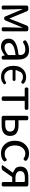

<svg xmlns="http://www.w3.org/2000/svg" viewBox="1625 -2222 610 3900"><g transform="rotate(90 1930.0 -272.0)"><path d="M92 -33V-501Q92 -543 134 -543H160Q197 -543 210 -509L350 -172Q357 -155 364 -172L498 -509Q511 -543 548 -543H574Q616 -543 616 -501V-33Q616 0 574.5 0Q533 0 533 -33L543 -432L399 -85Q385 -51 354.5 -51Q324 -51 315 -73L164 -432L174 -33Q174 0 133 0Q92 0 92 -33Z M998 -557Q1190 -557 1190 -334V-33Q1190 0 1152.5 0Q1115 0 1111 -33L1107 -65Q1010 13 932 13Q854 13 809 -28Q765 -69 765 -149Q765 -307 1074 -340Q1099 -344 1097 -371Q1099 -481 987 -481Q910 -481 856 -443Q824 -423 806 -454.5Q788 -486 820 -505Q899 -557 998 -557ZM1099 -284Q854 -255 854 -152Q854 -60 950 -60Q1018 -60 1099 -132Z M1629 -4Q1589 12 1543 12Q1385 12 1334 -130Q1317 -178 1317 -242Q1317 -367 1386 -434Q1450 -498 1550 -498Q1598 -498 1632 -481L1666 -459Q1693 -441 1673.5 -415Q1654 -389 1627 -407L1607 -420Q1582 -433 1536 -433Q1490 -433 1449 -395L1405 -299Q1398 -282 1417 -282H1591Q1624 -282 1624 -252.5Q1624 -223 1591 -223H1415Q1396 -223 1398 -199Q1401 -138 1442 -96Q1483 -54 1535 -54Q1587 -54 1616 -68L1641 -84Q1669 -102 1685.5 -76Q1702 -50 1674 -33Z M2029 -33Q2029 0 1983.5 0Q1938 0 1938 -33V-469H1789Q1756 -469 1756 -506Q1756 -543 1789 -543H2179Q2212 -543 2212 -506Q2212 -469 2179 -469H2029Z M2526 -343Q2741 -343 2741 -172Q2741 -86 2684 -43Q2627 0 2526 0H2374Q2332 0 2332 -42V-510Q2332 -543 2377.5 -543Q2423 -543 2423 -510V-343ZM2516 -73Q2652 -73 2652 -172.5Q2652 -272 2516 -272H2423V-92Q2423 -73 2442 -73Z M3201 -94Q3230 -117 3250 -86.5Q3270 -56 3242 -34Q3193 13 3088 13Q2983 13 2911 -63Q2839 -139 2839 -270.5Q2839 -402 2915.5 -479.5Q2992 -557 3089.5 -557Q3187 -557 3231 -515Q3260 -493 3236.5 -463Q3213 -433 3182 -456Q3158 -481 3094 -481Q3030 -481 2982 -422.5Q2934 -364 2934 -270.5Q2934 -177 2980.5 -120Q3027 -63 3099 -63Q3171 -63 3201 -94Z M3768 -33Q3768 0 3722.5 0Q3677 0 3677 -33V-215H3575L3443 -27Q3425 0 3373.5 0Q3322 0 3341 -26L3488 -227L3398 -282Q3364 -321 3364 -382Q3364 -543 3577 -543H3726Q3768 -543 3768 -501ZM3592 -281H3677V-453Q3677 -472 3658 -472H3592Q3455 -472 3455 -380Q3455 -333 3491 -307Q3527 -281 3592 -281Z"/></g></svg>

Font: Raw Maruko Gothic CJK TC
Style: Regular
Weight: 400
Version: Version 1.001